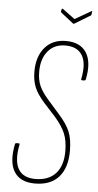

<svg xmlns="http://www.w3.org/2000/svg" viewBox="-57 -844 450 885"><g transform="rotate(5 168.5 -401.5)"><path d="M139 6Q70 6 42.5 -39Q15 -84 32 -168Q34 -172 38 -172H50Q54 -172 53 -167Q38 -92 60 -53.5Q82 -15 139 -15Q200 -15 233 -51Q266 -87 266 -154Q266 -203 252 -236.5Q238 -270 203 -310L151 -367Q118 -404 105 -435Q92 -466 92 -508Q92 -578 127.5 -619.5Q163 -661 225 -661Q292 -661 320 -616.5Q348 -572 331 -492Q329 -487 325 -487H313Q309 -487 310 -492Q325 -565 302.5 -602.5Q280 -640 224 -640Q173 -640 143.5 -604.5Q114 -569 114 -510Q114 -472 126 -444.5Q138 -417 167 -384L218 -326Q258 -282 272.5 -246.5Q287 -211 287 -158Q287 -79 249 -36.5Q211 6 139 6ZM328 -807Q335 -812 333 -805L331 -792Q330 -789 329.5 -788.5Q329 -788 325 -786L256 -744Q253 -742 250 -744L194 -788Q189 -791 190 -795L192 -804Q193 -810 198 -807L255 -765Z"/></g></svg>

Font: Sofia Sans Extra Condensed Thin
Style: Italic
Weight: 250
Italic angle: -9°
Version: Version 4.100